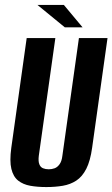

<svg xmlns="http://www.w3.org/2000/svg" viewBox="-20 -745 455 777"><path d="M167.5 12Q131.7 12 102.6 6.8Q73.5 1.6 53.6 -14.1Q33.7 -29.8 26 -61.5Q18.4 -93.1 25.7 -146.8L88 -591H204L137 -114.4Q134.4 -92.5 139.1 -80.5Q143.7 -68.4 154.1 -64.1Q164.4 -59.9 177 -59.9Q190 -59.9 201.3 -64.1Q212.6 -68.4 221.2 -80.5Q229.8 -92.5 232.4 -114.4L299.4 -591H415.1L352.9 -147.5Q345.5 -93.8 329.2 -61.8Q312.8 -29.8 288.7 -14.1Q264.6 1.6 234 6.8Q203.4 12 167.5 12ZM242.3 -634.4 131.6 -725H238.5L314.1 -634.4Z"/></svg>

Font: Alumni Sans Thin
Style: Italic
Weight: 100
Italic angle: -8°
Designer: Robert E. Leuschke
Foundry: Robert E. Leuschke
Version: Version 1.016